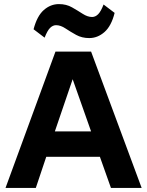

<svg xmlns="http://www.w3.org/2000/svg" viewBox="-20 -918 719 938"><path d="M7 0 251 -666H425L672 0H522L468 -152H206L155 0ZM248 -276H425L335 -531ZM416 -732Q380 -732 352 -747.5Q324 -763 300 -779Q276 -795 254 -795Q238 -795 224.5 -781.5Q211 -768 198 -734L144 -775Q161 -840 194 -869Q227 -898 268 -898Q304 -898 332 -882Q360 -866 384 -850.5Q408 -835 430 -835Q446 -835 459.5 -848.5Q473 -862 486 -896L540 -855Q524 -791 490.5 -761.5Q457 -732 416 -732Z"/></svg>

Font: Secular One
Style: Regular
Weight: 400
Designer: Michal Sahar
Foundry: Hagilda
Version: Version 1.002; ttfautohint (v1.8.4.7-5d5b);gftools[0.9.29]